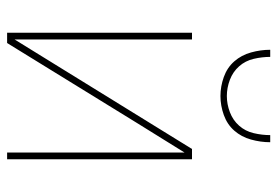

<svg xmlns="http://www.w3.org/2000/svg" viewBox="-140 -640 780 540"><g transform="rotate(90 250.0 -370.0)"><path d="M72 0V-520H91V-21L399 -520H428V0H409V-499L327 -367L101 0ZM250 -600Q223 -600 196.5 -609.5Q170 -619 152.5 -639Q135 -659 127.5 -686Q120 -713 120 -740H140Q140 -717 145.5 -693.5Q151 -670 166.5 -652.5Q182 -635 204.5 -626.5Q227 -618 250 -618Q273 -618 295.5 -626.5Q318 -635 333.5 -652.5Q349 -670 354.5 -693.5Q360 -717 360 -740H380Q380 -713 372.5 -686Q365 -659 347.5 -639Q330 -619 303.5 -609.5Q277 -600 250 -600Z"/></g></svg>

Font: Iosevka SS18 Thin
Style: Regular
Weight: 100
Monospace: yes
Designer: Belleve Invis
Foundry: Belleve Invis
Version: Version 25.1.1; ttfautohint (v1.8.4)